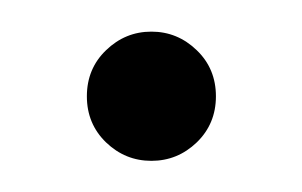

<svg xmlns="http://www.w3.org/2000/svg" viewBox="-20 -401 192 122"><path d="M105 -310.5Q92.8 -298.8 76.2 -298.8Q59.6 -298.8 47.4 -310.5Q35.2 -322.3 35.2 -339.8Q35.2 -357.4 47.4 -369.1Q59.6 -380.9 76.2 -380.9Q92.8 -380.9 105 -369.1Q117.2 -357.4 117.2 -339.8Q117.2 -322.3 105 -310.5Z"/></svg>

Font: Margherita Light
Style: Regular
Weight: 300
Designer: James Puckett
Foundry: Dunwich Type Founders
Version: Version 1.008;hotconv 1.0.109;makeotfexe 2.5.65596